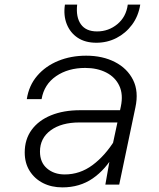

<svg xmlns="http://www.w3.org/2000/svg" viewBox="-20 -799 690 831"><path d="M436 0 461 -142 503 -338Q514 -390 496.5 -427.5Q479 -465 440 -485Q401 -505 349 -505Q275 -505 223 -469.5Q171 -434 160 -370H96Q105 -429 141 -471Q177 -513 232 -535.5Q287 -558 353 -558Q424 -558 477.5 -530.5Q531 -503 556 -453Q581 -403 566 -334L496 0ZM250 12Q203 12 166.5 -6.5Q130 -25 108.5 -59Q87 -93 87 -139Q87 -196 117 -237Q147 -278 201 -300Q255 -322 327 -322H512L501 -269H324Q246 -269 199.5 -235Q153 -201 153 -143Q153 -96 183.5 -70Q214 -44 260 -44Q326 -44 380.5 -84.5Q435 -125 477 -193V-135Q437 -65 381 -26.5Q325 12 250 12ZM397 -614Q349 -614 316.5 -635.5Q284 -657 269 -694.5Q254 -732 261 -779H314Q308 -725 330 -694Q352 -663 400 -663Q450 -663 488 -694.5Q526 -726 533 -779H587Q579 -729 551.5 -692Q524 -655 484 -634.5Q444 -614 397 -614Z"/></svg>

Font: Azeret Mono Thin ExtraLight
Style: Italic
Weight: 250
Italic angle: -12°
Version: Version 1.002